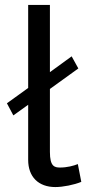

<svg xmlns="http://www.w3.org/2000/svg" viewBox="-20 -750 349 777"><path d="M295 -86C278 -79 251 -72 223 -72C200 -72 182 -77 182 -135V-390L297 -473L270 -522L182 -458V-730H94V-394L8 -332L34 -283L94 -326V-103C94 -34 136 7 204 7C235 7 280 -2 309 -14Z"/></svg>

Font: FIGSv2-sans-serif Medium
Style: Regular
Weight: 500
Designer: Matt McInerney, Pablo Impallari, Rodrigo Fuenzalida,Mirko Velimirovic
Foundry: Matt McInerney, Pablo Impallari, Rodrigo Fuenzalida
Version: Version 4.021;hotconv 1.0.109;makeotfexe 2.5.65596